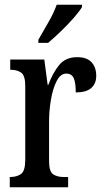

<svg xmlns="http://www.w3.org/2000/svg" viewBox="-20 -786 437 806"><path d="M21 0V-43H24Q50 -43 68 -55.5Q86 -68 86 -115V-425Q86 -469 69 -481Q52 -493 26 -493H23V-536H166L180 -430H183Q201 -479 228 -512.5Q255 -546 304 -546Q345 -546 364.5 -524.5Q384 -503 384 -468Q384 -435 363 -416.5Q342 -398 298 -398Q298 -439 289.5 -458Q281 -477 258 -477Q234 -477 218 -446Q202 -415 194 -368.5Q186 -322 186 -276V-110Q186 -66 203 -54.5Q220 -43 246 -43H266V0ZM141 -619Q162 -656 184 -694Q206 -732 218 -766H324V-756Q314 -739 290 -711.5Q266 -684 236.5 -655.5Q207 -627 182 -606H141Z"/></svg>

Font: Noto Serif Hebrew ExtraCondensed Medium
Style: Regular
Weight: 500
Width: 2
Designer: Monotype Design Team
Foundry: Monotype Imaging Inc.
Version: Version 2.004; ttfautohint (v1.8.4.7-5d5b)